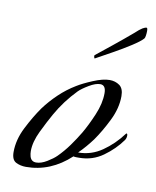

<svg xmlns="http://www.w3.org/2000/svg" viewBox="-59 -487 436 537"><g transform="rotate(10 159.0 -219.0)"><path d="M50 2Q34 2 21.5 -4.5Q9 -11 9 -33Q9 -68 27 -103.5Q45 -139 64 -166Q81 -189 102.5 -209.5Q124 -230 149 -245Q165 -255 192.5 -266.5Q220 -278 239 -278Q255 -278 267 -269.5Q279 -261 279 -239Q279 -205 261.5 -169.5Q244 -134 225 -107Q216 -95 207 -84.5Q198 -74 187 -63Q224 -63 255 -84.5Q286 -106 309 -137L311 -139Q314 -139 314 -133Q314 -126 310 -120Q290 -92 260 -70.5Q230 -49 192 -49Q188 -49 184 -49Q180 -49 176 -50Q120 2 50 2ZM76 -15Q90 -15 106.5 -25Q123 -35 132 -44Q149 -61 163 -80.5Q177 -100 189 -120Q203 -144 217 -177Q231 -210 231 -239Q231 -262 215 -262Q202 -262 183.5 -251Q165 -240 156 -231Q122 -196 99 -155Q86 -132 71 -101Q56 -70 56 -44Q56 -40 56.5 -36.5Q57 -33 58 -29Q62 -15 76 -15ZM187 -330Q186 -330 185 -333.5Q184 -337 185 -339Q205 -355 230.5 -375.5Q256 -396 283 -419Q297 -432 304 -436Q311 -440 315 -440Q318 -440 318 -431Q318 -425 317 -418Q316 -411 314 -409Q306 -400 283.5 -385.5Q261 -371 234 -356Q207 -341 187 -330Z"/></g></svg>

Font: Italianno
Style: Regular
Weight: 400
Designer: Robert E. Leuschke
Foundry: Robert E. Leuschke
Version: Version 1.100; ttfautohint (v1.8.3)